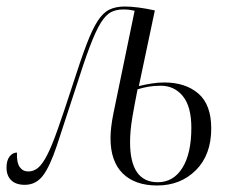

<svg xmlns="http://www.w3.org/2000/svg" viewBox="-45 -559 713 589"><path d="M437 10Q369 10 331.5 -27Q294 -64 294 -135Q294 -167 303 -211.5Q312 -256 319 -289L368 -526Q359 -528 351.5 -529Q344 -530 333 -530Q312 -530 296 -522Q280 -514 264.5 -489.5Q249 -465 230.5 -416Q212 -367 186 -285Q151 -177 129.5 -112.5Q108 -48 86.5 -20Q65 8 31 8Q4 8 -10.5 -6Q-25 -20 -25 -45Q-25 -67 -15.5 -79Q-6 -91 7 -91Q6 -60 15.5 -46.5Q25 -33 42 -33Q58 -33 71.5 -44Q85 -55 99.5 -83Q114 -111 132.5 -163.5Q151 -216 178 -299Q202 -374 220 -421.5Q238 -469 254.5 -494.5Q271 -520 290.5 -529.5Q310 -539 338 -539Q356 -539 379.5 -536Q403 -533 430 -527L381 -295Q402 -300 421 -303Q440 -306 459 -306Q524 -306 563.5 -272Q603 -238 603 -165Q603 -84 556 -37Q509 10 437 10ZM439 0Q487 0 514.5 -44Q542 -88 542 -167Q542 -232 516 -264Q490 -296 448 -296Q427 -296 410 -293Q393 -290 377 -285Q368 -240 361 -199Q354 -158 354 -123Q354 0 439 0Z"/></svg>

Font: Noto Serif Display ExtraCondensed Light
Style: Italic
Weight: 300
Width: 2
Italic angle: -12°
Designer: Monotype Design Team
Foundry: Monotype Imaging Inc.
Version: Version 2.009